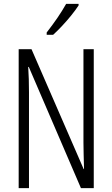

<svg xmlns="http://www.w3.org/2000/svg" viewBox="-20 -967 577 987"><path d="M462 0H396L128 -623H125Q127 -592 128 -560.5Q129 -529 129 -493V0H76V-714H142L410 -98H412Q411 -137 410 -172.5Q409 -208 409 -234V-714H462ZM384 -939Q369 -916 346 -887.5Q323 -859 298 -832.5Q273 -806 253 -788H220V-800Q251 -840 275 -875Q299 -910 320 -947H384Z"/></svg>

Font: Noto Sans Sinhala ExtraCondensed Light
Style: Regular
Weight: 300
Width: 2
Designer: Jelle Bosma - Monotype Design Team
Foundry: Monotype Imaging Inc.
Version: Version 2.006; ttfautohint (v1.8.4.7-5d5b)